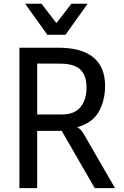

<svg xmlns="http://www.w3.org/2000/svg" viewBox="-20 -974 640 994"><path d="M575.5 0H470.5L299.5 -296.5H172.5V0H80.5V-727H172.5H281.5Q402.5 -727 463.2 -677Q524 -627 524 -529.5Q524 -453 491.2 -395.2Q458.5 -337.5 379 -315Q389.5 -311 398 -301.8Q406.5 -292.5 416 -276ZM172.5 -381.5H301Q366.5 -381.5 397.2 -420.2Q428 -459 428 -520Q428 -583.5 395.8 -614Q363.5 -644.5 289 -644.5L172.5 -645ZM319 -794H225L110.5 -954.5H195L272 -854.5L349.5 -954.5H433.5Z"/></svg>

Font: SplineSansMono30
Style: Regular
Weight: 400
Designer: Eben Sorkin, Mirko Velimirovic
Foundry: Sorkin Type
Version: Version 1.000